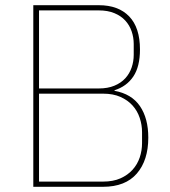

<svg xmlns="http://www.w3.org/2000/svg" viewBox="-20 -718 655 738"><path d="M360 -698Q435 -698 476.5 -655Q518 -612 518 -528Q518 -462 492.5 -424Q467 -386 420 -371V-369Q486 -357 518 -310Q550 -263 550 -189Q550 -102 506 -51Q462 0 376 0H108V-698ZM360 -378Q394 -378 419.5 -388.5Q445 -399 461.5 -417Q478 -435 486 -458.5Q494 -482 494 -507V-549Q494 -574 486 -597.5Q478 -621 461.5 -639Q445 -657 419.5 -667.5Q394 -678 360 -678H130V-378ZM376 -20Q415 -20 443 -32.5Q471 -45 489.5 -65.5Q508 -86 517 -112.5Q526 -139 526 -168V-210Q526 -238 517 -265Q508 -292 489.5 -312.5Q471 -333 443 -345.5Q415 -358 376 -358H130V-20Z"/></svg>

Font: IBM Plex Sans KR Thin
Style: Regular
Weight: 100
Designer: Mike Abbink; Paul van der Laan; Pieter van Rosmalen; Wujin Sim; Chorong Kim; Dohee Lee;
Foundry: Sandoll Inc.
Version: Version 1.001